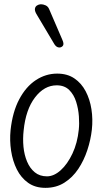

<svg xmlns="http://www.w3.org/2000/svg" viewBox="-20 -896 540 926"><path d="M199 10Q150 10 115.8 -14.2Q81.5 -38.5 61.2 -79Q41 -119.5 33.5 -169Q26 -218.5 31 -268.5Q40.5 -356.5 72.8 -417.2Q105 -478 152.8 -509.5Q200.5 -541 256 -541Q304.5 -541 338.5 -518Q372.5 -495 393 -456.2Q413.5 -417.5 421 -369.2Q428.5 -321 423 -270.5Q417.5 -221.5 401.2 -172Q385 -122.5 357.5 -81.2Q330 -40 290.5 -15Q251 10 199 10ZM94 -266.5Q89.5 -227 93.2 -188Q97 -149 110.5 -116.8Q124 -84.5 147.8 -65Q171.5 -45.5 206.5 -45.5Q240 -45.5 272.8 -75Q305.5 -104.5 329.5 -155.5Q353.5 -206.5 360 -271Q363 -298.5 360.5 -334.8Q358 -371 347.2 -405.2Q336.5 -439.5 313.8 -462Q291 -484.5 253.5 -484.5Q193.5 -484.5 148.8 -426Q104 -367.5 94 -266.5ZM239.5 -687.5 155 -829.5Q147 -844 148.5 -854Q150 -864 158.2 -869.5Q166.5 -875 177 -875.5Q188.5 -875.5 200 -870.2Q211.5 -865 217 -852L280.5 -704.5Q285 -694.5 285.8 -687.8Q286.5 -681 284.2 -676.8Q282 -672.5 276.5 -669.5Q268.5 -665 258.2 -668.5Q248 -672 239.5 -687.5Z"/></svg>

Font: Edu SA Hand
Style: Regular
Weight: 400
Designer: Tina and Corey Anderson, Eben Sorkin, Mirko Velimirovic
Foundry: Google for Education
Version: Version 2.000